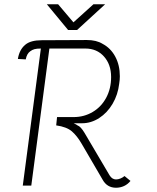

<svg xmlns="http://www.w3.org/2000/svg" viewBox="-20 -873 736 902"><path d="M122 -632Q106 -621 101 -594L64 -596Q71 -640 99 -663Q124 -684 176 -684L388 -685Q433 -685 462 -667Q500 -647 521.5 -607Q543 -567 543 -515Q543 -498 540 -480Q534 -428 509 -385.5Q484 -343 446 -318.5Q408 -294 366 -294H326Q341 -287 344 -284Q359 -279 377 -249L495 -49Q507 -30 525 -30Q535 -30 546 -34.5Q557 -39 565 -46L593 -23Q580 -7 562.5 1Q545 9 525 9Q483 9 462 -29L364 -197Q342 -235 317.5 -256Q293 -277 244 -284L248 -323H326Q375 -323 415.5 -347Q456 -371 479 -414Q502 -457 502 -511Q502 -570 468.5 -607.5Q435 -645 381 -645H212L127 -1H87L172 -645Q153 -645 142 -642Q131 -639 122 -632ZM253 -853 325 -768 419 -853H474L342 -732H300L200 -853Z"/></svg>

Font: Bellota Light
Style: Italic
Weight: 300
Italic angle: -7.5°
Designer: Kemie Guaida
Foundry: Kemie Guaida
Version: Version 4.001